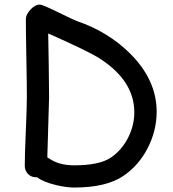

<svg xmlns="http://www.w3.org/2000/svg" viewBox="-20 -780 762 848"><path d="M525.4 -3.4Q449.7 48.3 308.1 48.3Q272.5 48.3 226.6 37.1Q171.4 23.9 143.6 2.9H138.7Q117.7 2.9 103.5 -11.7Q89.4 -26.4 89.4 -47.4Q89.4 -98.6 94 -200.9Q98.6 -303.2 98.6 -354.5Q98.6 -411.6 96.4 -525.1Q94.2 -638.7 94.2 -695.8Q94.2 -715.8 114.7 -737.8Q135.3 -759.8 155.8 -759.8Q167.5 -759.8 233.9 -727.1Q309.1 -690.4 320.8 -686.5Q459.5 -639.2 557.1 -541Q671.9 -425.3 671.9 -286.6Q671.9 -203.1 632.6 -126.5Q593.3 -49.8 525.4 -3.4ZM422.9 -520Q373 -552.7 192.9 -632.3L195.3 -491.7L196.8 -351.6L189 -85Q192.4 -83.5 199.2 -78.6Q242.2 -49.8 307.6 -49.8Q418.9 -49.8 469.7 -84Q517.1 -116.2 545.2 -170.7Q573.2 -225.1 573.2 -284.2Q573.2 -421.9 422.9 -520Z"/></svg>

Font: TUNJUNG BIRU
Style: Regular
Weight: 400
Designer: R.S. Wihananto
Foundry: R.S. Wihananto
Version: Version 2.0.1